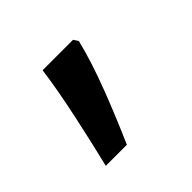

<svg xmlns="http://www.w3.org/2000/svg" viewBox="-76 -203 419 419"><g transform="rotate(-45 134.0 6.5)"><path d="M192 -105Q179 -52 154.5 11.5Q130 75 106 129H41Q55 72 69.5 4Q84 -64 91 -116H185Z"/></g></svg>

Font: Noto Sans Siddham
Style: Regular
Weight: 400
Designer: Monotype Design Team
Foundry: Monotype Imaging Inc.
Version: Version 2.004; ttfautohint (v1.8.4.7-5d5b)